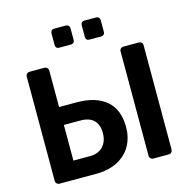

<svg xmlns="http://www.w3.org/2000/svg" viewBox="-128 -1037 1141 1160"><g transform="rotate(-15 443.0 -456.5)"><path d="M102 0Q92 0 85 -7Q78 -14 78 -24V-676Q78 -687 85 -693.5Q92 -700 102 -700H194Q205 -700 212 -693Q219 -686 219 -676V-448H329Q449 -448 514 -392Q579 -336 579 -227Q579 -162 550.5 -110.5Q522 -59 465.5 -29.5Q409 0 329 0ZM689 0Q679 0 672 -7Q665 -14 665 -24V-676Q665 -687 672 -693.5Q679 -700 689 -700H785Q796 -700 802.5 -693.5Q809 -687 809 -676V-24Q809 -14 802.5 -7Q796 0 785 0ZM323 -113Q375 -113 404.5 -144.5Q434 -176 434 -228Q434 -281 406 -308.5Q378 -336 323 -336H219V-113ZM312 -794Q302 -794 296 -800Q290 -806 290 -816V-890Q290 -900 296 -906.5Q302 -913 312 -913H386Q396 -913 402.5 -906.5Q409 -900 409 -890V-816Q409 -806 402.5 -800Q396 -794 386 -794ZM501 -794Q491 -794 485 -800Q479 -806 479 -816V-890Q479 -900 485 -906.5Q491 -913 501 -913H575Q585 -913 591.5 -906.5Q598 -900 598 -890V-816Q598 -806 591.5 -800Q585 -794 575 -794Z"/></g></svg>

Font: Rubik AZ
Style: Regular
Weight: 500
Designer: Hubert and Fischer
Foundry: Hubert & Fischer
Version: Version 2.000